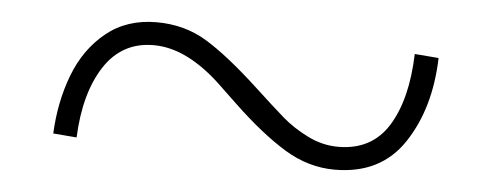

<svg xmlns="http://www.w3.org/2000/svg" viewBox="-32 -516 1022 399"><g transform="rotate(5 479.5 -316.5)"><path d="M461 -298Q455 -304 420 -337Q385 -370 349.5 -387.5Q314 -405 279 -405Q213 -405 176.5 -349Q140 -293 136 -200L87 -204Q90 -270 111.5 -326.5Q133 -383 176 -418Q219 -453 281 -453Q340 -453 386.5 -424.5Q433 -396 497 -337Q538 -299 561 -279Q584 -259 615 -243.5Q646 -228 679 -228Q749 -228 783.5 -283.5Q818 -339 821 -434L871 -430Q868 -325 820 -252.5Q772 -180 676 -180Q621 -180 571 -210.5Q521 -241 461 -298Z"/></g></svg>

Font: BioRhyme Expanded Light
Style: Regular
Weight: 300
Width: 7
Designer: Aoife Mooney
Foundry: Aoife Mooney Type
Version: Version 1.001